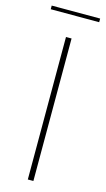

<svg xmlns="http://www.w3.org/2000/svg" viewBox="-128 -873 505 915"><g transform="rotate(15 125.0 -415.0)"><path d="M7 0ZM139 0H111.5V-703H139ZM7 -830H246V-812H7Z"/></g></svg>

Font: Lato Thin
Style: Regular
Weight: 200
Designer: Lukasz Dziedzic
Foundry: tyPoland Lukasz Dziedzic
Version: Version 2.007; 2014-02-27